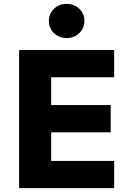

<svg xmlns="http://www.w3.org/2000/svg" viewBox="-20 -974 654 994"><path d="M571 0H79V-715H571V-574H245V-430H553V-289H245V-141H571ZM325 -777Q286 -777 259.5 -802.5Q233 -828 233 -865Q233 -903 259.5 -928.5Q286 -954 325 -954Q364 -954 390.5 -928.5Q417 -903 417 -865Q417 -828 390.5 -802.5Q364 -777 325 -777Z"/></svg>

Font: Wix Madefor Text ExtraBold
Style: Regular
Weight: 800
Designer: Dalton Maag Ltd
Foundry: Dalton Maag Ltd
Version: Version 3.100